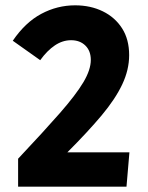

<svg xmlns="http://www.w3.org/2000/svg" viewBox="-20 -701 557 721"><path d="M48 0V-105Q145 -208 205 -276.5Q265 -345 293 -392Q321 -439 321 -476Q321 -510 300.5 -530Q280 -550 247 -550Q215 -550 186 -530.5Q157 -511 131 -475L28 -548Q75 -617 135 -649Q195 -681 262 -681Q320 -681 366 -658.5Q412 -636 438.5 -594.5Q465 -553 465 -494Q465 -439 439 -384Q413 -329 361.5 -267.5Q310 -206 233 -129H466L455 0Z"/></svg>

Font: Secular One
Style: Regular
Weight: 400
Designer: Michal Sahar
Foundry: Hagilda
Version: Version 1.002; ttfautohint (v1.8.4.7-5d5b);gftools[0.9.29]